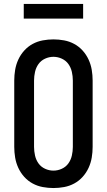

<svg xmlns="http://www.w3.org/2000/svg" viewBox="-20 -942 540 970"><path d="M250 8Q223 8 196 3Q169 -2 145 -15Q121 -28 102.5 -48.5Q84 -69 72.5 -94Q61 -119 56.5 -146Q52 -173 52 -200V-535Q52 -562 56.5 -589Q61 -616 72.5 -641Q84 -666 102.5 -686.5Q121 -707 145 -720Q169 -733 196 -738Q223 -743 250 -743Q277 -743 304 -738Q331 -733 355 -720Q379 -707 397.5 -686.5Q416 -666 427.5 -641Q439 -616 443.5 -589Q448 -562 448 -535V-200Q448 -173 443.5 -146Q439 -119 427.5 -94Q416 -69 397.5 -48.5Q379 -28 355 -15Q331 -2 304 3Q277 8 250 8ZM250 -80Q272 -80 292.5 -89.5Q313 -99 325.5 -116.5Q338 -134 343 -156Q348 -178 348 -200V-535Q348 -557 343 -579Q338 -601 325.5 -618.5Q313 -636 292.5 -645.5Q272 -655 250 -655Q228 -655 207.5 -645.5Q187 -636 174.5 -618.5Q162 -601 157 -579Q152 -557 152 -535V-200Q152 -178 157 -156Q162 -134 174.5 -116.5Q187 -99 207.5 -89.5Q228 -80 250 -80ZM100 -848V-922H400V-848Z"/></svg>

Font: Iosevka Semibold
Style: Regular
Weight: 600
Monospace: yes
Designer: Belleve Invis
Foundry: Belleve Invis
Version: Version 33.2.3; ttfautohint (v1.8.4)